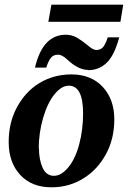

<svg xmlns="http://www.w3.org/2000/svg" viewBox="-20 -789 545 818"><path d="M145 -156 146 -157Q146 -109 161.5 -74.5Q177 -40 210 -40Q241 -40 271 -76Q301 -112 317.5 -174.5Q334 -237 334 -306Q334 -424 273 -424Q242 -424 212 -387Q182 -350 163.5 -286Q145 -222 145 -156ZM284 -472Q368 -472 417.5 -419Q467 -366 467 -280Q467 -197 431 -131.5Q395 -66 337 -30Q276 9 199 9Q115 9 66 -44Q17 -97 17 -184Q17 -267 52.5 -332.5Q88 -398 146 -434Q208 -472 284 -472ZM355 -490 356 -491Q314 -491 268 -534Q245 -556 228 -556Q208 -556 198 -544Q187 -532 177 -501H129Q162 -641 260 -641Q286 -641 307 -629Q331 -615 351 -598Q376 -576 390 -576Q408 -576 419 -588Q430 -601 439 -630H488Q468 -555 436 -523Q403 -490 355 -490ZM186 -696 199 -769H505L493 -696Z"/></svg>

Font: Libra Serif Modern
Style: Bold Italic
Weight: 700
Italic angle: -12°
Designer: Stefan Peev, Context Ltd
Foundry: Stefan Peev, Context Ltd
Version: Version 1.000